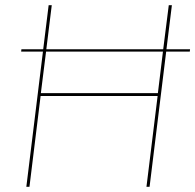

<svg xmlns="http://www.w3.org/2000/svg" viewBox="-20 -720 752 740"><path d="M621.5 -530H712.5L711.5 -521H620.5L556.5 0H544.5L587.5 -350H136.5L93.5 0H81.5L145.5 -521H61.5L62.5 -530H146.5L167.5 -700H179.5L158.5 -530H609L630.5 -700H642.5ZM588.5 -361 608 -521H157.5L137.5 -361Z"/></svg>

Font: Lato Hairline
Style: Italic
Weight: 100
Italic angle: -7°
Designer: Lukasz Dziedzic
Foundry: tyPoland Lukasz Dziedzic
Version: Version 2.007; 2014-02-27